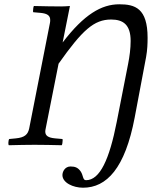

<svg xmlns="http://www.w3.org/2000/svg" viewBox="-20 -675 708 895"><path d="M608 -128 661 -409C667 -442 668 -472 668 -499C668 -637 609 -655 536 -655C453 -655 372 -608 272 -477L306 -647C291 -646 278 -645 265 -645C227 -645 182 -646 138 -647C136 -644 134 -633 134 -625C134 -622 134 -619 135 -618L169 -615C201 -612 214 -602 214 -582C214 -578 214 -574 213 -569L116 -76C110 -48 95 -34 54 -30L23 -27C21 -25 19 -17 19 -10C19 -6 19 -1 21 2C66 1 102 0 141 0C179 0 224 1 268 2C270 -1 272 -12 272 -20C272 -23 272 -26 271 -27L237 -30C205 -33 191 -42 191 -62C191 -66 192 -71 193 -76L253 -378C364 -535 418 -584 498 -584C554 -584 589 -560 589 -484C589 -449 584 -411 577 -376L524 -106C490 67 446 165 381 165C365 165 369 143 356 124C344 107 331 101 309 101C282 101 271 126 271 141C271 177 321 200 367 200C477 200 563 110 608 -128Z"/></svg>

Font: Libertinus Serif
Style: Italic
Weight: 400
Italic angle: -12°
Designer: Philipp H. Poll, Khaled Hosny
Foundry: Caleb Maclennan
Version: Version 7.050;RELEASE